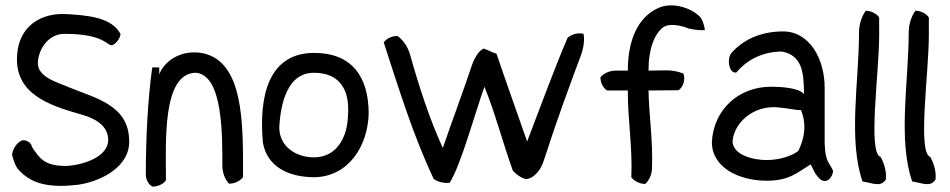

<svg xmlns="http://www.w3.org/2000/svg" viewBox="-20 -662 3539 715"><path d="M25 -86C29 -68 35 -51 44 -36C95 26 167 38 271 26C358 13 466 -42 461 -141C458 -271 334 -297 239 -336C200 -354 117 -373 121 -431C125 -484 163 -536 220 -536C391 -536 378 -477 406 -498C419 -508 427 -521 429 -535C397 -597 308 -606 215 -610C115 -610 51 -551 44 -461C31 -313 161 -270 285 -235C324 -224 383 -199 383 -141C383 -77 288 -47 227 -44C146 -44 128 -71 99 -115C97 -130 80 -140 66 -140C43 -135 26 -104 25 -86Z M523 -12C523 8 534 26 548 33C570 33 590 22 598 9C598 -131 583 -391 710 -391C811 -382 808 -154 808 -45C808 -18 819 8 833 22C855 22 875 11 885 -2C885 -194 892 -445 722 -466C647 -474 591 -432 573 -385V-411H547C530 -289 523 -145 523 -12Z M959 -131C974 -44 1050 -2 1152 -2C1278 -5 1349 -117 1353 -238C1353 -379 1288 -465 1150 -465C982 -465 943 -308 959 -131ZM1020 -188C1025 -279 1051 -391 1149 -391C1243 -391 1283 -330 1276 -234C1274 -149 1233 -76 1149 -76C1085 -76 1020 -114 1020 -188Z M1409 -504C1466 -330 1517 -161 1595 4C1607 14 1631 21 1654 19C1695 -42 1752 -251 1784 -339C1824 -241 1849 -141 1890 -26C1905 -10 1921 0 1937 5C1969 4 1995 -31 2005 -64C2056 -222 2102 -345 2144 -458C2155 -489 2157 -517 2153 -536C2129 -542 2107 -532 2094 -522C2044 -405 1995 -271 1943 -135C1908 -236 1864 -358 1829 -462C1810 -467 1801 -475 1781 -481C1763 -473 1749 -450 1738 -421C1711 -339 1661 -204 1629 -111C1582 -213 1541 -337 1507 -459C1499 -487 1481 -514 1460 -528C1437 -528 1418 -517 1409 -504Z M2216 -374C2216 -353 2227 -333 2241 -325H2318C2317 -222 2336 -114 2331 -2C2340 11 2361 23 2383 23C2396 11 2408 -11 2408 -36C2412 -137 2397 -230 2395 -325C2433 -325 2469 -326 2507 -326C2522 -336 2534 -363 2525 -388C2503 -397 2479 -401 2452 -400C2432 -400 2415 -399 2395 -399C2395 -482 2418 -536 2449 -560C2472 -577 2518 -567 2544 -556C2572 -549 2597 -549 2605 -550C2603 -566 2598 -581 2591 -594C2564 -629 2487 -658 2431 -632C2356 -598 2318 -514 2318 -399H2273C2249 -399 2227 -388 2216 -374Z M2631 -133C2631 -37 2733 11 2836 11C2918 11 2947 -18 2999 -50C3011 -27 3014 -13 3036 7C3067 27 3085 -18 3082 -27C3066 -60 3053 -61 3051 -130V-336C3051 -442 2995 -545 2896 -545C2811 -545 2747 -513 2705 -466C2686 -447 2693 -387 2722 -392C2757 -434 2814 -470 2892 -470C2965 -456 2974 -397 2974 -311C2959 -334 2892 -339 2851 -339C2730 -339 2637 -253 2631 -133ZM2708 -137C2716 -215 2799 -275 2887 -261C2914 -259 2938 -252 2963 -252C2984 -198 2977 -150 2953 -100C2925 -79 2880 -66 2834 -66C2787 -66 2708 -84 2708 -137Z M3179 -542C3179 -359 3138 -142 3192 14C3226 18 3260 38 3279 6C3282 -27 3271 -57 3259 -78C3211 -92 3254 -391 3254 -531V-597C3246 -610 3225 -622 3204 -622C3190 -603 3179 -573 3179 -542Z M3364 -542C3364 -359 3323 -142 3377 14C3411 18 3445 38 3464 6C3467 -27 3456 -57 3444 -78C3396 -92 3439 -391 3439 -531V-597C3431 -610 3410 -622 3389 -622C3375 -603 3364 -573 3364 -542Z"/></svg>

Font: Snowfall
Style: Regular
Weight: 400
Designer: Jasper
Foundry: Cannot Into Space Fonts
Version: Version 0.9